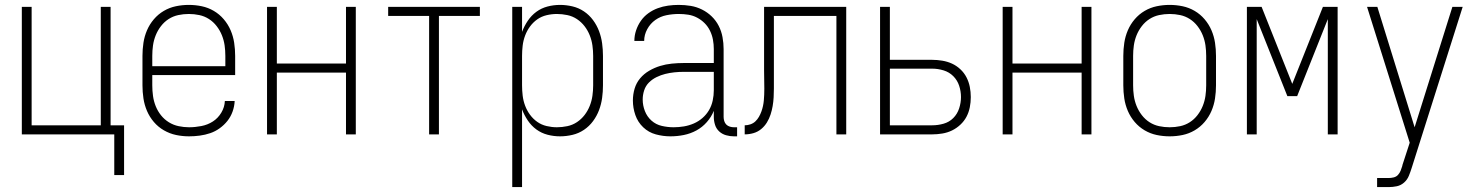

<svg xmlns="http://www.w3.org/2000/svg" viewBox="-20 -548 6040 783"><path d="M446 166V0H69V-520H109V-37H391V-520H431V-37H486V166Z M751 8Q724 8 698 2.5Q672 -3 648.5 -16.5Q625 -30 607.5 -50.5Q590 -71 579.5 -95.5Q569 -120 565 -146.5Q561 -173 561 -200V-320Q561 -347 565 -373.5Q569 -400 579.5 -424.5Q590 -449 607.5 -469.5Q625 -490 648 -503.5Q671 -517 697 -522.5Q723 -528 750 -528Q777 -528 803 -522.5Q829 -517 852 -503.5Q875 -490 892.5 -469.5Q910 -449 920.5 -424.5Q931 -400 935 -373.5Q939 -347 939 -320V-242H601V-200Q601 -178 604 -156.5Q607 -135 615 -115Q623 -95 636.5 -78Q650 -61 668.5 -49.5Q687 -38 708.5 -33.5Q730 -29 751 -29Q776 -29 801.5 -34Q827 -39 848 -52.5Q869 -66 882.5 -88.5Q896 -111 897 -136H937Q936 -114 928.5 -93Q921 -72 907.5 -55Q894 -38 876 -25Q858 -12 837.5 -5Q817 2 795 5Q773 8 751 8ZM601 -278H899V-320Q899 -342 896 -363Q893 -384 885 -404Q877 -424 863.5 -441.5Q850 -459 832 -470.5Q814 -482 793 -486.5Q772 -491 750 -491Q728 -491 707 -486.5Q686 -482 668 -470.5Q650 -459 636.5 -441.5Q623 -424 615 -404Q607 -384 604 -363Q601 -342 601 -320Z M1069 0V-520H1109V-289H1391V-520H1431V0H1391V-252H1109V0Z M1730 0V-483H1563V-520H1937V-483H1770V0Z M2069 215V-520H2109V-418Q2118 -442 2132.5 -463.5Q2147 -485 2167.5 -500Q2188 -515 2213 -521.5Q2238 -528 2264 -528Q2289 -528 2314.5 -522Q2340 -516 2361.5 -501.5Q2383 -487 2398.5 -466Q2414 -445 2423 -421Q2432 -397 2435.5 -371.5Q2439 -346 2439 -320V-200Q2439 -174 2435.5 -148.5Q2432 -123 2423 -99Q2414 -75 2398.5 -54Q2383 -33 2361.5 -18.5Q2340 -4 2314.5 2Q2289 8 2264 8Q2238 8 2213 1.5Q2188 -5 2167.5 -20Q2147 -35 2132.5 -56.5Q2118 -78 2109 -102V215ZM2251 -29Q2272 -29 2293.5 -33.5Q2315 -38 2333 -50Q2351 -62 2364 -79Q2377 -96 2385 -116Q2393 -136 2396 -157.5Q2399 -179 2399 -200V-320Q2399 -341 2396 -362.5Q2393 -384 2385 -404Q2377 -424 2364 -441Q2351 -458 2333 -470Q2315 -482 2293.5 -486.5Q2272 -491 2251 -491Q2230 -491 2209 -486Q2188 -481 2171 -469Q2154 -457 2141.5 -440Q2129 -423 2121.5 -403Q2114 -383 2111.5 -362Q2109 -341 2109 -320V-200Q2109 -179 2111.5 -158Q2114 -137 2121.5 -117Q2129 -97 2141.5 -80Q2154 -63 2171 -51Q2188 -39 2209 -34Q2230 -29 2251 -29Z M2714 8Q2684 8 2654.5 0Q2625 -8 2603 -29Q2581 -50 2571 -79Q2561 -108 2561 -138Q2561 -163 2568 -186.5Q2575 -210 2590.5 -228.5Q2606 -247 2627.5 -259.5Q2649 -272 2672 -279Q2695 -286 2719.5 -288.5Q2744 -291 2768 -291H2891V-348Q2891 -367 2887.5 -386Q2884 -405 2875.5 -422.5Q2867 -440 2853.5 -453.5Q2840 -467 2823 -476Q2806 -485 2787 -488Q2768 -491 2748 -491Q2723 -491 2698 -486Q2673 -481 2652.5 -466.5Q2632 -452 2619.5 -429Q2607 -406 2607 -381H2567Q2567 -403 2574 -424Q2581 -445 2593.5 -463Q2606 -481 2624 -494Q2642 -507 2662.5 -514.5Q2683 -522 2704.5 -525Q2726 -528 2748 -528Q2773 -528 2797 -524Q2821 -520 2843 -509Q2865 -498 2882.5 -481Q2900 -464 2911 -442.5Q2922 -421 2926.5 -396.5Q2931 -372 2931 -348V-71Q2931 -63 2933.5 -54.5Q2936 -46 2942 -40Q2948 -34 2956.5 -31.5Q2965 -29 2973 -29H2986V8H2973Q2957 8 2941 3.5Q2925 -1 2913 -12Q2901 -23 2896 -39Q2891 -55 2891 -71V-96Q2881 -71 2862.5 -50Q2844 -29 2820 -16Q2796 -3 2769 2.5Q2742 8 2714 8ZM2727 -29Q2748 -29 2769 -32.5Q2790 -36 2809.5 -44.5Q2829 -53 2845 -67Q2861 -81 2871.5 -99Q2882 -117 2886.5 -138Q2891 -159 2891 -180V-255H2768Q2749 -255 2730 -253Q2711 -251 2693 -246.5Q2675 -242 2657.5 -233.5Q2640 -225 2626.5 -211.5Q2613 -198 2607 -179.5Q2601 -161 2601 -142Q2601 -118 2610 -95Q2619 -72 2637 -56Q2655 -40 2679 -34.5Q2703 -29 2727 -29Z M3017 0V-37Q3029 -37 3040.5 -41Q3052 -45 3060.5 -53Q3069 -61 3075 -71.5Q3081 -82 3085 -93Q3089 -104 3091.5 -115.5Q3094 -127 3095 -138.5Q3096 -150 3096.5 -162Q3097 -174 3097 -186Q3097 -205 3096.5 -223.5Q3096 -242 3096 -261V-520H3431V0H3391V-483H3136V-223Q3136 -205 3136 -187Q3136 -169 3135 -151Q3134 -133 3131 -115.5Q3128 -98 3122.5 -81Q3117 -64 3107.5 -48.5Q3098 -33 3084 -21.5Q3070 -10 3052.5 -5Q3035 0 3017 0Z M3569 0V-520H3609V-304H3782Q3802 -304 3823 -300.5Q3844 -297 3862.5 -288.5Q3881 -280 3896.5 -265.5Q3912 -251 3921.5 -232.5Q3931 -214 3935 -193.5Q3939 -173 3939 -152Q3939 -131 3935 -110.5Q3931 -90 3921.5 -72Q3912 -54 3896.5 -39.5Q3881 -25 3862.5 -16Q3844 -7 3823 -3.5Q3802 0 3782 0ZM3782 -37Q3805 -37 3828 -43.5Q3851 -50 3867.5 -66.5Q3884 -83 3891.5 -106Q3899 -129 3899 -152Q3899 -176 3891.5 -198.5Q3884 -221 3867.5 -237.5Q3851 -254 3828 -261Q3805 -268 3782 -268H3609V-37Z M4069 0V-520H4109V-289H4391V-520H4431V0H4391V-252H4109V0Z M4750 8Q4723 8 4697 2.5Q4671 -3 4648 -16.5Q4625 -30 4607.5 -50.5Q4590 -71 4579.5 -95.5Q4569 -120 4565 -146.5Q4561 -173 4561 -200V-320Q4561 -347 4565 -373.5Q4569 -400 4579.5 -424.5Q4590 -449 4607.5 -469.5Q4625 -490 4648 -503.5Q4671 -517 4697 -522.5Q4723 -528 4750 -528Q4777 -528 4803 -522.5Q4829 -517 4852 -503.5Q4875 -490 4892.5 -469.5Q4910 -449 4920.5 -424.5Q4931 -400 4935 -373.5Q4939 -347 4939 -320V-200Q4939 -173 4935 -146.5Q4931 -120 4920.5 -95.5Q4910 -71 4892.5 -50.5Q4875 -30 4852 -16.5Q4829 -3 4803 2.5Q4777 8 4750 8ZM4750 -29Q4772 -29 4793 -33.5Q4814 -38 4832 -49.5Q4850 -61 4863.5 -78.5Q4877 -96 4885 -116Q4893 -136 4896 -157Q4899 -178 4899 -200V-320Q4899 -342 4896 -363Q4893 -384 4885 -404Q4877 -424 4863.5 -441.5Q4850 -459 4832 -470.5Q4814 -482 4793 -486.5Q4772 -491 4750 -491Q4728 -491 4707 -486.5Q4686 -482 4668 -470.5Q4650 -459 4636.5 -441.5Q4623 -424 4615 -404Q4607 -384 4604 -363Q4601 -342 4601 -320V-200Q4601 -178 4604 -157Q4607 -136 4615 -116Q4623 -96 4636.5 -78.5Q4650 -61 4668 -49.5Q4686 -38 4707 -33.5Q4728 -29 4750 -29Z M5065 0V-520H5125L5250 -206L5375 -520H5435V0H5395V-470L5270 -156H5230L5105 -470V0Z M5596 215V178H5643Q5653 178 5663.5 175.5Q5674 173 5681 165.5Q5688 158 5692 148Q5696 138 5699 128V126L5729 34L5555 -520H5597L5749 -29L5903 -520H5945L5737 137Q5732 153 5725.5 169Q5719 185 5706 196.5Q5693 208 5676.5 211.5Q5660 215 5643 215Z"/></svg>

Font: Iosevka SS18 Extralight
Style: Regular
Weight: 200
Monospace: yes
Designer: Belleve Invis
Foundry: Belleve Invis
Version: Version 25.1.1; ttfautohint (v1.8.4)